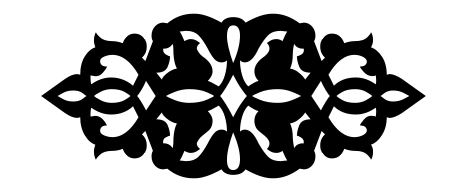

<svg xmlns="http://www.w3.org/2000/svg" viewBox="-20 -245 681 280"><path d="M75 -130Q85 -137 93 -137L97 -136Q97 -152 103.5 -162.5Q110 -173 119 -176Q117 -182 117 -185Q117 -190 118 -193.5Q119 -197 120 -198Q120 -196 126 -190.5Q132 -185 144 -185Q151 -185 159 -182Q161 -188 165.5 -192Q170 -196 176 -196Q185 -196 190 -189V-188Q192 -188 192 -186Q194 -183 194 -177Q194 -167 187 -161L192 -156L203 -185Q201 -188 201 -193Q201 -201 206 -206.5Q211 -212 218 -212L224 -211Q241 -225 262 -225H264Q280 -225 303 -212Q308 -220 320 -220Q333 -220 338 -212Q361 -225 377 -225H379Q398 -225 417 -211L423 -212Q430 -212 435 -206.5Q440 -201 440 -193Q440 -188 438 -185L449 -156L454 -161Q447 -167 447 -177Q447 -183 449 -186Q449 -188 451 -188V-189Q456 -196 464 -196Q471 -196 475.5 -192Q480 -188 482 -182Q490 -185 497 -185Q510 -185 515.5 -190.5Q521 -196 521 -198Q522 -197 523 -194Q524 -191 524 -186Q524 -181 521 -176Q530 -173 537 -162.5Q544 -152 544 -136L548 -137Q555 -137 566 -130L601 -105L566 -80Q555 -73 548 -73L544 -74Q544 -59 537 -48Q530 -37 521 -34Q524 -30 524 -24Q524 -19 523 -16Q522 -13 521 -12Q521 -14 515.5 -19.5Q510 -25 497 -25Q490 -25 482 -28Q480 -22 475.5 -18Q471 -14 464 -14Q456 -14 451 -21V-22Q449 -22 449 -24Q447 -27 447 -33Q447 -43 454 -49L449 -54L438 -25Q440 -22 440 -17Q440 -9 435 -3.5Q430 2 423 2L417 1Q398 15 379 15H377Q361 15 338 2Q333 10 320 10Q308 10 303 2Q280 15 264 15H262Q241 15 224 1L218 2Q211 2 206 -3.5Q201 -9 201 -17Q201 -22 203 -25L192 -54L187 -49Q194 -43 194 -33Q194 -27 192 -24Q192 -22 190 -22V-21Q185 -14 176 -14Q170 -14 165.5 -18Q161 -22 159 -28Q152 -25 144 -25Q132 -25 126 -19.5Q120 -14 120 -12Q119 -13 118 -16.5Q117 -20 117 -25Q117 -28 119 -34Q110 -37 103.5 -48Q97 -59 97 -74L93 -73Q85 -73 75 -80L40 -105ZM330 -193Q330 -208 320 -208Q311 -208 311 -192Q311 -179 320 -153Q330 -176 330 -193ZM249 -185Q254 -188 258 -188Q263 -188 267 -185.5Q271 -183 272 -182Q271 -182 269 -179.5Q267 -177 267 -174Q269 -168 275 -163Q290 -153 290 -141Q290 -134 283 -127Q287 -126 299 -119Q305 -125 308 -135.5Q311 -146 311 -157Q308 -154 303 -154Q297 -154 292.5 -159Q288 -164 283 -174Q276 -187 269.5 -193.5Q263 -200 251 -200L242 -199Q245 -195 249 -185ZM342 -119Q352 -126 357 -127Q351 -133 351 -141Q351 -153 366 -163Q373 -169 373 -174Q373 -177 371.5 -179.5Q370 -182 369 -182Q370 -183 374 -185.5Q378 -188 383 -188Q388 -188 392 -185Q396 -195 399 -199L389 -200Q378 -200 371.5 -194Q365 -188 357 -174Q348 -154 337 -154Q333 -154 330 -157Q330 -146 333 -135.5Q336 -125 342 -119ZM216 -129Q217 -133 224 -138.5Q231 -144 238 -145Q234 -152 233 -166Q233 -177 232 -181Q227 -174 219 -174H218V-172Q218 -168 222 -165.5Q226 -163 228 -163Q228 -156 224.5 -147.5Q221 -139 208 -139ZM425 -129 433 -139Q420 -139 416.5 -147.5Q413 -156 413 -163Q415 -163 419.5 -165.5Q424 -168 423 -174H422Q413 -174 409 -181Q407 -173 407 -166Q407 -153 403 -145Q410 -144 416.5 -138.5Q423 -133 425 -129ZM112 -131Q112 -126 113 -122Q127 -132 142 -132Q160 -132 174 -120L182 -136Q165 -165 144 -165Q138 -165 132 -162.5Q126 -160 126 -156Q126 -148 136 -148Q136 -146 130.5 -139.5Q125 -133 118 -134L112 -135ZM467 -120Q479 -132 499 -132Q514 -132 528 -122Q529 -126 528.5 -130Q528 -134 528 -135Q526 -134 523 -134Q516 -134 510.5 -140Q505 -146 505 -148Q515 -148 515 -156Q514 -160 508.5 -162.5Q503 -165 497 -165Q476 -165 459 -136ZM320 -74Q326 -86 332 -94.5Q338 -103 340 -105Q338 -107 332 -115.5Q326 -124 320 -136Q314 -124 308.5 -115.5Q303 -107 301 -105Q303 -103 308.5 -94.5Q314 -86 320 -74ZM193 -84 207 -105 193 -127Q190 -120 186 -113.5Q182 -107 180 -105Q182 -103 186 -96.5Q190 -90 193 -84ZM448 -84Q451 -90 455 -96.5Q459 -103 461 -105Q459 -107 455 -113.5Q451 -120 448 -127L434 -105ZM143 -95Q155 -95 162.5 -99.5Q170 -104 170 -105Q170 -106 162.5 -110.5Q155 -115 143 -115Q134 -115 126.5 -111Q119 -107 117 -105Q119 -103 126.5 -99Q134 -95 143 -95ZM256 -95Q271 -95 281.5 -99.5Q292 -104 292 -105Q292 -106 281.5 -110.5Q271 -115 256 -115Q245 -115 235 -111Q225 -107 222 -105Q225 -103 235 -99Q245 -95 256 -95ZM385 -95Q396 -95 406 -99Q416 -103 419 -105Q416 -107 406 -111Q396 -115 385 -115Q370 -115 359 -110.5Q348 -106 348 -105Q348 -104 359 -99.5Q370 -95 385 -95ZM498 -95Q507 -95 514 -99Q521 -103 523 -105Q521 -107 514 -111Q507 -115 498 -115Q486 -115 478.5 -110.5Q471 -106 471 -105Q471 -104 478.5 -99.5Q486 -95 498 -95ZM87 -97Q95 -97 100 -100.5Q105 -104 106 -105Q105 -106 100 -109.5Q95 -113 87 -113Q78 -113 72 -109.5Q66 -106 64 -105Q66 -104 72 -100.5Q78 -97 87 -97ZM553 -97Q562 -97 568.5 -100.5Q575 -104 577 -105Q575 -106 568.5 -109.5Q562 -113 553 -113Q546 -113 541 -109.5Q536 -106 535 -105Q536 -104 541 -100.5Q546 -97 553 -97ZM251 -10Q263 -10 269.5 -16.5Q276 -23 283 -36Q288 -46 292.5 -51Q297 -56 303 -56Q308 -56 311 -53Q311 -64 308 -74.5Q305 -85 299 -91Q287 -84 283 -83Q290 -76 290 -69Q290 -59 283 -53.5Q276 -48 275 -47Q269 -42 267 -36Q267 -33 269 -30.5Q271 -28 272 -28Q271 -27 267 -24.5Q263 -22 258 -22Q254 -22 249 -25Q245 -15 242 -11ZM337 -56Q348 -56 357 -36Q365 -22 371.5 -16Q378 -10 389 -10L399 -11Q396 -15 392 -25Q388 -22 383 -22Q378 -22 374 -24.5Q370 -27 369 -28Q370 -28 371.5 -30.5Q373 -33 373 -36Q373 -41 366 -47Q365 -48 358 -53.5Q351 -59 351 -69Q351 -77 357 -83Q352 -84 342 -91Q336 -85 333 -74.5Q330 -64 330 -53Q333 -56 337 -56ZM118 -76H119Q129 -76 136 -62Q126 -62 126 -54Q126 -50 132 -47.5Q138 -45 144 -45Q165 -45 182 -74L174 -90Q161 -78 142 -78Q127 -78 113 -88Q112 -83 112 -80V-75ZM497 -45Q503 -45 508.5 -47.5Q514 -50 515 -54Q515 -62 505 -62Q505 -64 510.5 -70.5Q516 -77 523 -76Q526 -76 528 -75Q528 -76 528.5 -80Q529 -84 528 -88Q514 -78 499 -78Q479 -78 467 -90L459 -74Q476 -45 497 -45ZM228 -47Q226 -47 221.5 -44.5Q217 -42 218 -36H219Q227 -36 232 -29Q233 -34 233 -44Q234 -58 238 -65Q231 -66 224 -71.5Q217 -77 216 -81L208 -71Q221 -71 224.5 -62.5Q228 -54 228 -47ZM407 -44Q407 -39 409 -29Q413 -36 422 -36H423V-38Q423 -42 419 -44.5Q415 -47 413 -47Q413 -54 416.5 -62.5Q420 -71 433 -71L425 -81Q423 -77 416.5 -71.5Q410 -66 403 -65Q407 -57 407 -44ZM311 -12Q311 3 320 3Q330 3 330 -13Q330 -29 320 -52Q311 -27 311 -12Z"/></svg>

Font: Katibeh
Style: Regular
Weight: 400
Designer: Arabic design by Kourosh Beigpour, Latin design by Eduardo Tunni, engineering by Lasse Fister
Version: Version 1.0010g